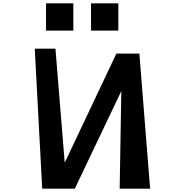

<svg xmlns="http://www.w3.org/2000/svg" viewBox="-20 -1140 1117 1160"><path d="M258 -955V-1120H423V-955ZM530 -955V-1120H695V-955ZM887 0H703L713 -590L432 0H235L190 -846H315L371 -157L683 -816H822Z"/></svg>

Font: OpenDyslexic
Style: Regular
Weight: 400
Designer: Abbie Gonzalez
Version: Version 0.920;hotconv 1.0.109;makeotfexe 2.5.65596